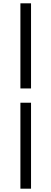

<svg xmlns="http://www.w3.org/2000/svg" viewBox="-20 -858 309 1157"><path d="M103 -325H167V-838H103ZM103 279H167V-239H103Z"/></svg>

Font: Microsoft YaHei
Style: Regular
Weight: 400
Designer: Ryoko NISHIZUKA 西塚涼子 (kana, bopomofo & ideographs); Paul D. Hunt (Latin, Greek & Cyrillic); Sandoll Communications 산돌커뮤니
Foundry: Adobe
Version: Version 2.001;hotconv 1.0.111;makeotfexe 2.5.65597